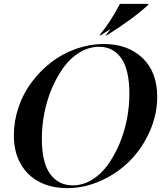

<svg xmlns="http://www.w3.org/2000/svg" viewBox="-20 -949 823 981"><path d="M324.2 12.2Q244.1 12.2 182.9 -18.6Q121.6 -49.3 86.2 -110.8Q50.8 -172.4 50.8 -256.8Q50.8 -330.6 74.7 -401.1Q98.6 -471.7 142.1 -529.5Q185.5 -587.4 242.4 -631.3Q299.3 -675.3 369.1 -699.7Q439 -724.1 511.2 -724.1Q632.8 -724.1 708 -652.8Q783.2 -581.5 783.2 -454.1Q783.2 -363.8 745.1 -277.8Q707 -191.9 644.5 -128.4Q582 -64.9 497.3 -26.4Q412.6 12.2 324.2 12.2ZM193.8 -241.2Q193.8 -118.7 236.1 -60.3Q278.3 -2 352.1 -2Q402.8 -2 449 -29.8Q495.1 -57.6 529.5 -105Q564 -152.3 589.6 -212.4Q615.2 -272.5 628.2 -338.6Q641.1 -404.8 641.1 -469.2Q641.1 -591.3 600.1 -650.6Q559.1 -710 486.8 -710Q435.1 -710 387.9 -681.9Q340.8 -653.8 306.2 -606.4Q271.5 -559.1 245.6 -498.8Q219.7 -438.5 206.8 -372.1Q193.8 -305.7 193.8 -241.2ZM487.8 -768.1Q544.9 -837.4 592.8 -929.2H737.8V-924.8Q662.1 -854 524.9 -768.1H520L545.9 -801.8Q529.3 -790.5 493.2 -768.1Z"/></svg>

Font: Nyght Serif Medium Italic
Style: Regular
Weight: 500
Italic angle: -16°
Designer: Maksym Kobuzan
Version: Version 0.410;Glyphs 3.1.2 (3151)